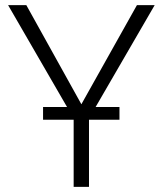

<svg xmlns="http://www.w3.org/2000/svg" viewBox="-20 -731 639 751"><path d="M447.3 -262.7H328.1V0H268.1V-262.7H148.4V-312.5H242.2L11.7 -710.9H83L298.3 -323.2L515.6 -710.9H585L354 -312.5H447.3Z"/></svg>

Font: Roboto-Light
Style: Regular
Weight: 300
Designer: Google
Version: Version 2.137; 2017